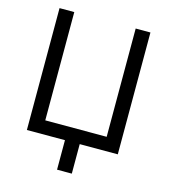

<svg xmlns="http://www.w3.org/2000/svg" viewBox="-129 -829 977 1107"><g transform="rotate(15 359.5 -275.5)"><path d="M88.1 0H315.3V176.1H403.4V0H630.7V-727.3H542.6V-81H176.1V-727.3H88.1Z"/></g></svg>

Font: Karasuma Gothic
Style: Regular
Weight: 400
Designer: Rasmus Andersson, Ryoko Nishizuka
Foundry: Genbu
Version: Version 1.00